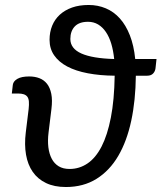

<svg xmlns="http://www.w3.org/2000/svg" viewBox="-20 -744 648 771"><path d="M27.5 0ZM604.5 -470Q603 -457.5 594.8 -448.8Q586.5 -440 571 -440H525.5Q524.5 -341 507 -259Q489.5 -177 454.8 -117.8Q420 -58.5 367.5 -25.8Q315 7 244.5 7Q198 7 164.8 -9Q131.5 -25 111.5 -53.8Q91.5 -82.5 84.5 -122.8Q77.5 -163 83.5 -212L95 -306Q97 -324 96 -336.2Q95 -348.5 89.8 -355.5Q84.5 -362.5 75.2 -365.5Q66 -368.5 52.5 -368.5H27.5L31.5 -403.5Q33.5 -418 50 -427.5Q66.5 -437 97.5 -437Q120 -437 138.2 -430Q156.5 -423 168.8 -407.5Q181 -392 186 -367Q191 -342 186.5 -306L175 -212Q171 -179.5 174.2 -152.8Q177.5 -126 187.8 -106.5Q198 -87 215.8 -76.2Q233.5 -65.5 259.5 -65.5Q298.5 -65.5 331.2 -87.5Q364 -109.5 387.8 -155.5Q411.5 -201.5 425.2 -272Q439 -342.5 440.5 -440Q381 -440.5 332.5 -449.8Q284 -459 250 -477Q216 -495 197.5 -521.8Q179 -548.5 179 -584Q179 -615 189.5 -640.8Q200 -666.5 220.2 -685Q240.5 -703.5 269.5 -713.8Q298.5 -724 336 -724Q373 -724 405 -710.5Q437 -697 461.2 -670Q485.5 -643 501.5 -602.2Q517.5 -561.5 523 -507H608.5ZM262.5 -587.5Q262.5 -549 306.8 -529.2Q351 -509.5 438.5 -507Q435 -541 426.8 -568.5Q418.5 -596 405.2 -615.5Q392 -635 374 -645.8Q356 -656.5 333.5 -656.5Q298 -656.5 280.2 -637.8Q262.5 -619 262.5 -587.5Z"/></svg>

Font: Lato Medium
Style: Italic
Weight: 500
Italic angle: -7°
Designer: Lukasz Dziedzic
Foundry: tyPoland Lukasz Dziedzic
Version: Version 2.006; 2014-01-15